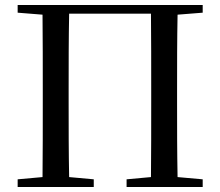

<svg xmlns="http://www.w3.org/2000/svg" viewBox="-20 -752 885 772"><path d="M51 -701 151 -693C152 -593 152 -493 152 -392V-339C152 -239 152 -138 151 -40L51 -31V0H357V-31L258 -40C256 -139 256 -239 256 -340V-392C256 -494 256 -596 258 -697H587C588 -596 588 -494 588 -392V-340C588 -238 588 -138 587 -40L489 -31V0H795V-31L694 -40C692 -140 692 -239 692 -339V-392C692 -493 692 -593 694 -693L795 -701V-732H51Z"/></svg>

Font: Noto Serif CJK SC Medium
Style: Regular
Weight: 500
Designer: Ryoko NISHIZUKA 西塚涼子 (kana & ideographs); Frank Grießhammer (Latin, Greek & Cyrillic); Wenlong ZHANG 张文龙 (bopomofo); San
Foundry: Adobe
Version: Version 2.001;hotconv 1.1.0;makeotfexe 2.6.0